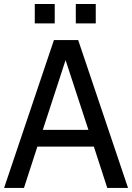

<svg xmlns="http://www.w3.org/2000/svg" viewBox="-25 -924 649 944"><path d="M244.1 -904.3H146V-809.1H244.1ZM445.8 -904.3H347.7V-809.1H445.8ZM92.8 0 158.7 -203.1H436.5L502.4 0H604.5L359.4 -727.1H240.2L-4.9 0ZM185.5 -285.6 297.4 -628.4 409.7 -285.6Z"/></svg>

Font: SG Kara SemiBold
Style: Regular
Weight: 400
Designer: Damoon Khanjanzadeh
Version: Version 1.000